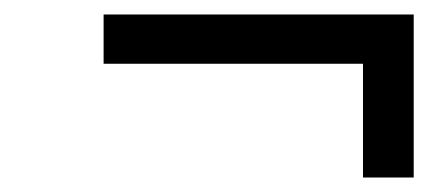

<svg xmlns="http://www.w3.org/2000/svg" viewBox="-20 -362 600 265"><path d="M123 -342H551V-117H481V-274H123Z"/></svg>

Font: TitilliumWebItalic
Style: Italic
Weight: 400
Italic angle: -13°
Version: Version 1.001;PS 57.000;hotconv 1.0.70;makeotf.lib2.5.55311